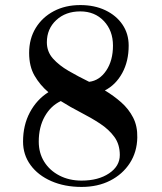

<svg xmlns="http://www.w3.org/2000/svg" viewBox="-20 -729 640 758"><path d="M133 -170Q133 -125 154.5 -90.5Q176 -56 214.5 -36Q253 -16 302 -16Q368 -16 410.5 -44.5Q453 -73 453 -117Q453 -159 431.5 -188.5Q410 -218 375 -241Q340 -264 299 -285Q258 -306 220 -330Q180 -311 156.5 -269Q133 -227 133 -170ZM426 -549Q426 -608 390 -646Q354 -684 297 -684Q239 -684 202 -649.5Q165 -615 165 -562Q165 -525 189 -498Q213 -471 251 -449Q289 -427 332 -406Q373 -411 399.5 -450.5Q426 -490 426 -549ZM302 9Q235 9 182.5 -14Q130 -37 100.5 -77.5Q71 -118 71 -170Q71 -235 98 -285.5Q125 -336 171 -365Q138 -393 116.5 -430Q95 -467 95 -520Q95 -576 121 -618.5Q147 -661 192.5 -685Q238 -709 297 -709Q353 -709 396 -688.5Q439 -668 463.5 -632Q488 -596 488 -549Q488 -487 462.5 -440.5Q437 -394 394 -372Q429 -351 458.5 -325Q488 -299 505.5 -265Q523 -231 522 -186Q521 -129 492.5 -85Q464 -41 415 -16Q366 9 302 9Z"/></svg>

Font: Bentinck
Style: Regular
Weight: 400
Designer: Jörg Drees
Foundry: Jörg Drees
Version: Version 1.000; ttfautohint (v1.8.4.7-5d5b)